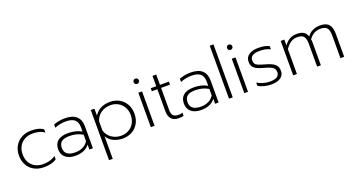

<svg xmlns="http://www.w3.org/2000/svg" viewBox="-52 -1518 4676 2516"><g transform="rotate(-20 2286.5 -260.0)"><path d="M55 -239Q55 -315 89 -373.5Q123 -432 182.5 -463.5Q242 -495 316 -495Q370 -495 410.5 -485Q451 -475 484 -452V-407Q450 -431 410 -441.5Q370 -452 319 -452Q259 -452 210.5 -426.5Q162 -401 134 -353Q106 -305 106 -239Q106 -173 133.5 -125Q161 -77 209 -52Q257 -27 316 -27Q370 -27 411.5 -39Q453 -51 491 -76V-31Q457 -7 413.5 4Q370 15 312 15Q240 15 181.5 -15.5Q123 -46 89 -104Q55 -162 55 -239Z M566 -141Q566 -218 615 -258Q664 -298 756 -298Q869 -298 946 -252V-311Q946 -383 907 -417.5Q868 -452 782 -452Q702 -452 628 -421V-466Q658 -479 701 -487Q744 -495 785 -495Q894 -495 946.5 -446Q999 -397 999 -308V0H950V-69Q887 15 753 15Q667 15 616.5 -26Q566 -67 566 -141ZM946 -120V-209Q902 -233 860 -244.5Q818 -256 764 -256Q686 -256 651.5 -227.5Q617 -199 617 -141Q617 -86 654 -57Q691 -28 766 -28Q826 -28 874.5 -52.5Q923 -77 946 -120Z M1144 -480H1195V-384Q1266 -495 1415 -495Q1485 -495 1542.5 -463.5Q1600 -432 1633 -374Q1666 -316 1666 -240Q1666 -164 1633 -106Q1600 -48 1542.5 -16.5Q1485 15 1415 15Q1345 15 1285.5 -13Q1226 -41 1196 -96V219H1144ZM1614 -240Q1614 -303 1586.5 -351Q1559 -399 1512 -425.5Q1465 -452 1407 -452Q1331 -452 1274.5 -413.5Q1218 -375 1196 -306V-175Q1216 -107 1274 -67Q1332 -27 1407 -27Q1465 -27 1512 -53.5Q1559 -80 1586.5 -128.5Q1614 -177 1614 -240Z M1796 -631Q1796 -646 1806.5 -657Q1817 -668 1833 -668Q1848 -668 1859 -657Q1870 -646 1870 -631Q1870 -615 1859 -604.5Q1848 -594 1833 -594Q1817 -594 1806.5 -604.5Q1796 -615 1796 -631ZM1807 -480H1859V0H1807Z M2057 -129V-438H1980V-480H2057V-624H2109V-480H2233V-438H2109V-127Q2109 -74 2132 -50.5Q2155 -27 2209 -27Q2234 -27 2261 -37V7Q2234 15 2191 15Q2127 15 2092 -21.5Q2057 -58 2057 -129Z M2319 -141Q2319 -218 2368 -258Q2417 -298 2509 -298Q2622 -298 2699 -252V-311Q2699 -383 2660 -417.5Q2621 -452 2535 -452Q2455 -452 2381 -421V-466Q2411 -479 2454 -487Q2497 -495 2538 -495Q2647 -495 2699.5 -446Q2752 -397 2752 -308V0H2703V-69Q2640 15 2506 15Q2420 15 2369.5 -26Q2319 -67 2319 -141ZM2699 -120V-209Q2655 -233 2613 -244.5Q2571 -256 2517 -256Q2439 -256 2404.5 -227.5Q2370 -199 2370 -141Q2370 -86 2407 -57Q2444 -28 2519 -28Q2579 -28 2627.5 -52.5Q2676 -77 2699 -120Z M2897 -739H2949V0H2897Z M3099 -631Q3099 -646 3109.5 -657Q3120 -668 3136 -668Q3151 -668 3162 -657Q3173 -646 3173 -631Q3173 -615 3162 -604.5Q3151 -594 3136 -594Q3120 -594 3109.5 -604.5Q3099 -615 3099 -631ZM3110 -480H3162V0H3110Z M3304 -32V-77Q3341 -54 3387.5 -40.5Q3434 -27 3479 -27Q3611 -27 3611 -111Q3611 -140 3599 -158.5Q3587 -177 3556 -192Q3525 -207 3465 -223Q3406 -239 3372.5 -255.5Q3339 -272 3321 -298Q3303 -324 3303 -366Q3303 -429 3352.5 -462Q3402 -495 3485 -495Q3577 -495 3634 -465V-420Q3575 -452 3487 -452Q3423 -452 3388.5 -431Q3354 -410 3354 -366Q3354 -336 3366 -319Q3378 -302 3408.5 -289Q3439 -276 3502 -259Q3590 -235 3626 -202Q3662 -169 3662 -111Q3662 -53 3616.5 -19Q3571 15 3480 15Q3435 15 3383.5 1.5Q3332 -12 3304 -32Z M3792 -480H3843V-399Q3881 -451 3924.5 -473Q3968 -495 4019 -495Q4082 -495 4116 -473Q4150 -451 4163 -406Q4196 -453 4243 -474Q4290 -495 4343 -495Q4429 -495 4466 -452Q4503 -409 4503 -322V0H4451V-317Q4451 -390 4425.5 -421Q4400 -452 4333 -452Q4236 -452 4174 -364Q4178 -344 4178 -314V0H4126V-314Q4126 -389 4101.5 -420.5Q4077 -452 4010 -452Q3961 -452 3921.5 -427Q3882 -402 3844 -346V0H3792Z"/></g></svg>

Font: Prompt ExtraLight
Style: Regular
Weight: 275
Designer: Katatrad Team
Foundry: CadsonDemak
Version: Version 1.000